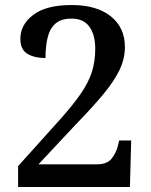

<svg xmlns="http://www.w3.org/2000/svg" viewBox="-20 -744 599 764"><path d="M52 0V-83L213 -262Q269 -324 301 -370.5Q333 -417 346 -459Q359 -501 359 -549Q359 -606 335.5 -638Q312 -670 265 -670Q223 -670 200.5 -650Q178 -630 169.5 -594.5Q161 -559 161 -513Q118 -513 89.5 -529.5Q61 -546 61 -590Q61 -646 112.5 -685Q164 -724 265 -724Q365 -724 421 -679Q477 -634 477 -557Q477 -511 456 -466.5Q435 -422 391.5 -369.5Q348 -317 279 -246L133 -90H365Q405 -90 423 -111.5Q441 -133 449 -163L454 -185H502L497 0Z"/></svg>

Font: Noto Serif Tibetan Medium
Style: Regular
Weight: 500
Designer: Monotype Design Team
Foundry: Monotype Imaging Inc.
Version: Version 2.103; ttfautohint (v1.8.4.7-5d5b)